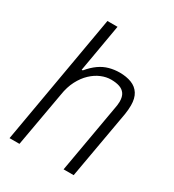

<svg xmlns="http://www.w3.org/2000/svg" viewBox="-176 -823 835 923"><g transform="rotate(30 242.0 -361.5)"><path d="M21 0 147 -723H203L157 -458H163Q187 -487 212.5 -505Q238 -523 266 -530.5Q294 -538 323 -538Q360 -538 388.5 -527Q417 -516 432.5 -491.5Q448 -467 448 -428Q448 -417 447 -404.5Q446 -392 444 -379L377 0H321L387 -376Q389 -386 390.5 -396.5Q392 -407 392 -416Q392 -444 381 -459.5Q370 -475 350.5 -481.5Q331 -488 304 -488Q277 -488 249.5 -476.5Q222 -465 197.5 -442Q173 -419 155 -384.5Q137 -350 130 -304L76 0Z"/></g></svg>

Font: Archivo SemiCondensed ExtraLight
Style: Italic
Weight: 250
Width: 4
Italic angle: -10°
Designer: Hector Gatti
Foundry: Omnibus-Type
Version: Version 2.001